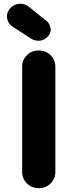

<svg xmlns="http://www.w3.org/2000/svg" viewBox="-20 -1017 390 1011"><path d="M181.6 -26.4Q146.5 -26.4 121.6 -51.3Q96.7 -76.2 96.7 -111.3V-666Q96.7 -701.2 121.6 -726.1Q146.5 -751 181.6 -751H186.5Q221.7 -751 246.6 -726.1Q271.5 -701.2 271.5 -666V-111.3Q271.5 -76.2 246.6 -51.3Q221.7 -26.4 186.5 -26.4ZM232.4 -825.2Q215.8 -806.6 191.4 -802.7Q186.5 -802.7 180.7 -802.7Q162.1 -802.7 145.5 -812.5L46.9 -876Q22.5 -891.6 17.6 -919.9Q16.6 -925.8 16.6 -930.7Q16.6 -952.1 31.2 -970.7Q49.8 -993.2 79.1 -997.1Q84 -997.1 87.9 -997.1Q112.3 -997.1 131.8 -981.4L226.6 -905.3Q244.1 -889.6 246.1 -866.2Q247.1 -864.3 247.1 -861.3Q247.1 -840.8 232.4 -825.2Z"/></svg>

Font: Gen Jyuu GothicX Heavy
Style: Bold
Weight: 900
Designer: [Source Han Sans]
Ryoko NISHIZUKA  (kana & ideographs); Paul D. Hunt (Latin, Greek & Cyrillic); Wenlong ZHANG  (bopomofo
Version: Version 1.002.20150607